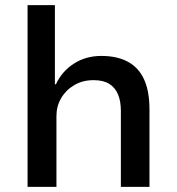

<svg xmlns="http://www.w3.org/2000/svg" viewBox="-20 -725 686 745"><path d="M87 0V-705H193V-398H197Q220 -448 266.5 -478Q313 -508 373 -508Q434 -508 476 -485.5Q518 -463 539 -417Q560 -371 560 -300V0H449V-295Q449 -332 438 -358.5Q427 -385 404 -399.5Q381 -414 343 -414Q301 -414 268.5 -395Q236 -376 217.5 -344.5Q199 -313 199 -275V0Z"/></svg>

Font: Nunito Sans 7pt SemiBold
Style: Regular
Weight: 600
Designer: Vernon Adams
Foundry: Vernon Adams
Version: Version 3.101;gftools[0.9.27]